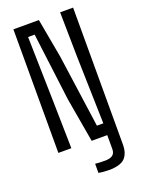

<svg xmlns="http://www.w3.org/2000/svg" viewBox="-182 -882 870 1168"><g transform="rotate(-20 253.0 -298.0)"><path d="M312.5 203.5Q299.5 203.5 280.5 202Q261.5 200.5 247 197.5V138.5Q259 140 275.5 140.8Q292 141.5 311 141.5Q343.5 141.5 359.8 129.2Q376 117 376 89.5V-36.5H446V85.5Q446 144 416.8 173.8Q387.5 203.5 312.5 203.5ZM59.5 0V-800H224.5L270.5 -546.5L336.5 -75.5H378L366.5 -512.5L362 -800H446V0H275L225.5 -285L170 -725.5H127.5L137.5 -300L143.5 0Z"/></g></svg>

Font: Big Shoulders
Style: Regular
Weight: 400
Designer: Patric King
Foundry: XO Type Co
Version: Version 2.002